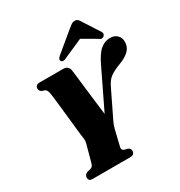

<svg xmlns="http://www.w3.org/2000/svg" viewBox="-211 -1075 1147 1221"><g transform="rotate(-30 363.0 -464.0)"><path d="M421.5 -30Q421.5 0 389 0H111.5Q84 0 84 -25.5Q84 -45.5 104.5 -55L131.5 -62Q143 -65.5 148 -72.5Q153 -79.5 157 -94L190 -216Q194.5 -232 192.5 -248.8Q190.5 -265.5 188 -282Q186.5 -293 183 -326.8Q179.5 -360.5 174.8 -405Q170 -449.5 165.2 -493.5Q160.5 -537.5 156.5 -570.5Q152.5 -603.5 150 -613Q146.5 -627.5 140.2 -634.2Q134 -641 114 -645.5Q95.5 -654 95.5 -672Q95.5 -700 127.5 -700H299Q339 -700 344.5 -662Q346 -649.5 350.8 -610.5Q355.5 -571.5 361.5 -519.2Q367.5 -467 374 -413.8Q380.5 -360.5 385.5 -320L517.5 -593.5Q552 -667 584 -694.2Q616 -721.5 655.5 -721.5Q688.5 -721.5 707.5 -702.2Q726.5 -683 726.5 -653Q726.5 -615 699.8 -589.2Q673 -563.5 622.5 -545Q579 -528.5 552 -509.5Q525 -490.5 504.5 -446.5L412.5 -257Q404 -239.5 399.8 -226.8Q395.5 -214 393 -204L365 -87.5Q360.5 -67.5 379 -60.5L404 -54Q414.5 -48.5 418 -42.8Q421.5 -37 421.5 -30ZM352 -751.5Q325 -736.5 313.5 -749.5Q301 -764 324.5 -784L464.5 -900Q479.5 -912.5 490.5 -920.2Q501.5 -928 516 -928Q530.5 -928 538 -920.5Q545.5 -913 553 -900L631 -779Q636 -769.5 633.2 -761.8Q630.5 -754 624.5 -749.5Q609 -737.5 593 -751.5L489 -812Z"/></g></svg>

Font: Fraunces 144pt S050 Black
Style: Italic
Weight: 900
Italic angle: -16°
Version: Version 1.000; ttfautohint (v1.8.3)